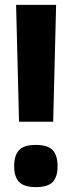

<svg xmlns="http://www.w3.org/2000/svg" viewBox="-20 -760 294 787"><path d="M58 -261 46 -740H210L198 -261ZM38 -79Q38 -123 58 -144.5Q78 -166 127 -166Q176 -166 196 -144.5Q216 -123 216 -79Q216 -35 196 -14Q176 7 127 7Q79 7 58.5 -14Q38 -35 38 -79Z"/></svg>

Font: Georama
Style: Bold
Weight: 700
Designer: Jean-Baptiste Levee
Foundry: Production Type
Version: Version 1.000